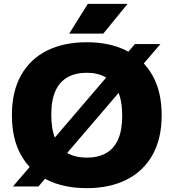

<svg xmlns="http://www.w3.org/2000/svg" viewBox="-20 -970 904 1000"><path d="M180.5 1H47.5L682.5 -740.5H815.5ZM432 10Q312.5 10 225 -33.5Q137.5 -77 89.8 -161.8Q42 -246.5 42 -370Q42 -493.5 89.8 -578.2Q137.5 -663 225 -706.5Q312.5 -750 432 -750Q551.5 -750 639 -706Q726.5 -662 774.2 -577.2Q822 -492.5 822 -370Q822 -247.5 774.2 -162.8Q726.5 -78 638.8 -34Q551 10 432 10ZM432 -149Q491 -149 532.2 -172.2Q573.5 -195.5 595 -243.8Q616.5 -292 616.5 -366.5Q616.5 -444 594.5 -493.8Q572.5 -543.5 531.2 -567.2Q490 -591 432 -591Q374 -591 332.5 -568Q291 -545 269 -497Q247 -449 247 -373.5Q247 -295 268.8 -245.2Q290.5 -195.5 331.8 -172.2Q373 -149 432 -149ZM340.5 -795 437.5 -950H644.5L518 -795Z"/></svg>

Font: Encode Sans SC SemiExpanded ExtraBold
Style: Regular
Weight: 800
Width: 6
Designer: Multiple Designers
Foundry: Impallari Type
Version: Version 3.002